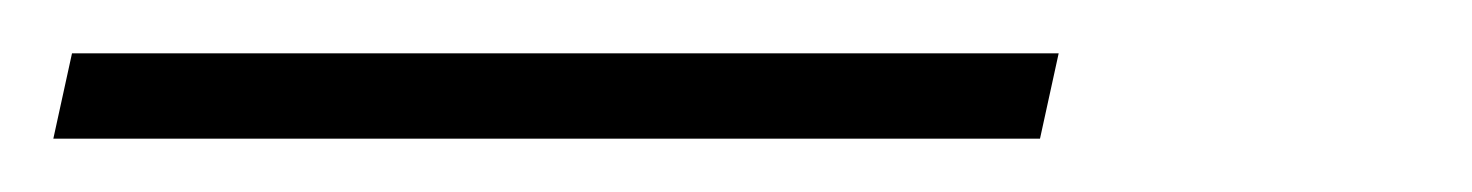

<svg xmlns="http://www.w3.org/2000/svg" viewBox="-25 -20 552 72"><path d="M-5 32 2 0H372L365 32Z"/></svg>

Font: Raleway-v4020 ExtraLight
Style: Italic
Weight: 275
Italic angle: -12°
Designer: Matt McInerney, Pablo Impallari, Rodrigo Fuenzalida
Foundry: Matt McInerney, Pablo Impallari, Rodrigo Fuenzalida
Version: Version 4.020;PS 004.020;hotconv 1.0.88;makeotf.lib2.5.64775